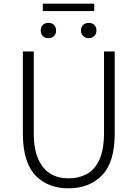

<svg xmlns="http://www.w3.org/2000/svg" viewBox="-20 -1008 745 1041"><path d="M179 -50Q104 -122 104 -284V-729H163V-288Q163 -194 190 -140Q237 -41 352 -41Q405 -41 448 -63Q493 -86 518.5 -141.5Q544 -197 544 -288V-729H602V-284Q602 -128 533 -57.5Q464 13 352 13Q245 13 179 -50ZM201 -842Q201 -862 212.5 -873Q224 -884 242 -884Q261 -884 272.5 -873Q284 -862 284 -842Q284 -823 272.5 -812Q261 -801 242 -801Q224 -801 212.5 -812Q201 -823 201 -842ZM212 -988H491V-948H212ZM419 -842Q419 -862 431 -873Q443 -884 461 -884Q480 -884 491.5 -873Q503 -862 503 -842Q503 -824 491 -812.5Q479 -801 461 -801Q443 -801 431 -812.5Q419 -824 419 -842Z"/></svg>

Font: Merged Yaku Han JP Light
Style: Regular
Weight: 300
Designer: Ryoko NISHIZUKA 西塚涼子 (kana, bopomofo & ideographs); Paul D. Hunt (Latin, Greek & Cyrillic); Sandoll Communications 산돌커뮤니
Foundry: Adobe
Version: Version 2.004